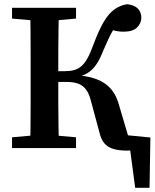

<svg xmlns="http://www.w3.org/2000/svg" viewBox="-20 -701 732 909"><path d="M538 0V-65L692 -50L688 188H620L589 -46L651 0ZM37 0V-51L173 -63H204L340 -51V0ZM37 -613V-664H340V-613L204 -601H173ZM122 0Q124 -51 124.5 -102Q125 -153 125 -205Q125 -257 125 -309V-355Q125 -407 125 -458.5Q125 -510 124.5 -561.5Q124 -613 122 -664H259Q258 -614 257 -562Q256 -510 256 -457Q256 -404 256 -348V-317Q256 -262 256 -208.5Q256 -155 257 -103.5Q258 -52 259 0ZM451 -73 409 -229Q401 -259 386.5 -278Q372 -297 350 -305Q328 -313 297 -313H193V-364H286Q311 -364 330 -369Q349 -374 364.5 -387Q380 -400 394 -425Q408 -450 422 -489Q448 -559 472 -599Q496 -639 523 -657.5Q550 -676 581 -681Q603 -679 618 -671Q633 -663 641 -649Q649 -635 649 -617Q649 -591 629 -571Q609 -551 566 -551Q539 -551 516.5 -557.5Q494 -564 480 -570L547 -603Q531 -584 519 -564.5Q507 -545 495.5 -521Q484 -497 470 -464Q456 -428 441.5 -404.5Q427 -381 410 -366.5Q393 -352 371.5 -344Q350 -336 322 -331L319 -346Q387 -344 432 -328Q477 -312 505 -280Q533 -248 546 -195L594 -33L534 -63L678 -50V0Q657 5 631 8.5Q605 12 581 12Q544 12 518 4.5Q492 -3 475.5 -21Q459 -39 451 -73Z"/></svg>

Font: Source Serif 4 18pt SemiBold
Style: Regular
Weight: 600
Designer: Frank Grießhammer
Foundry: Adobe Systems Incorporated
Version: Version 4.004;hotconv 1.0.116;makeotfexe 2.5.65601